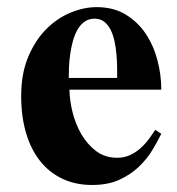

<svg xmlns="http://www.w3.org/2000/svg" viewBox="-20 -509 502 544"><path d="M437 -129.9 419.9 -141.1Q411.1 -127.4 400.6 -113.5Q390.1 -99.6 377 -88.1Q363.8 -76.7 347.7 -69.3Q331.5 -62 312 -62Q277.3 -62 252.2 -81.1Q227.1 -100.1 210.4 -128.9Q193.8 -157.7 185.5 -191.4Q177.2 -225.1 176.8 -254.9H437Q437 -296.9 426 -338.6Q415 -380.4 392.6 -413.8Q370.1 -447.3 335.7 -468Q301.3 -488.8 253.9 -488.8Q217.3 -488.8 179.2 -472.9Q141.1 -457 110.1 -425.5Q79.1 -394 59.6 -346.9Q40 -299.8 40 -236.8Q40 -179.2 53.7 -132.6Q67.4 -85.9 93.3 -53.2Q119.1 -20.5 156.5 -2.7Q193.8 15.1 241.2 15.1Q286.1 15.1 318.4 0.2Q350.6 -14.6 373.5 -36.6Q396.5 -58.6 411.6 -83.7Q426.8 -108.9 437 -129.9ZM312 -288.1H174.8Q174.8 -301.8 175.5 -319.6Q176.3 -337.4 179 -356Q181.6 -374.5 186.5 -392.6Q191.4 -410.6 199.5 -424.8Q207.5 -439 219.5 -447.5Q231.4 -456.1 248 -456.1Q264.2 -456.1 275.1 -447.5Q286.1 -439 293.2 -425Q300.3 -411.1 304.2 -393.3Q308.1 -375.5 309.8 -356.7Q311.5 -337.9 311.8 -320.1Q312 -302.2 312 -288.1Z"/></svg>

Font: Galatia SIL
Style: Bold
Weight: 700
Designer: Development by SIL's NRSI team
Version: Version 2.1